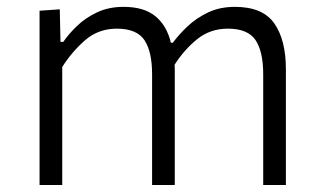

<svg xmlns="http://www.w3.org/2000/svg" viewBox="-20 -526 912 546"><path d="M92.5 0V-495.5L150 -499.5L152 -407H160Q175 -429 198.8 -452Q222.5 -475 255.8 -490.8Q289 -506.5 331.5 -506.5Q389 -506.5 421.5 -480.2Q454 -454 466 -404.5H471.5Q488.5 -427.5 513.2 -451Q538 -474.5 571.5 -490.5Q605 -506.5 648 -506.5Q727 -506.5 760 -459.5Q793 -412.5 793 -329V0H728.5V-315Q728.5 -379 706.8 -411.8Q685 -444.5 628 -444.5Q578 -444.5 541 -414.8Q504 -385 476.5 -342Q477 -335.5 477 -329V0H412.5V-315Q412.5 -379 390.8 -411.8Q369 -444.5 312 -444.5Q260 -444.5 222.2 -411.8Q184.5 -379 157 -335.5V0Z"/></svg>

Font: Commissioner Light
Style: Regular
Weight: 300
Designer: Kostas Bartsokas
Foundry: Kostas Bartsokas
Version: Version 1.000; ttfautohint (v1.8.3)